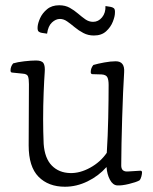

<svg xmlns="http://www.w3.org/2000/svg" viewBox="-20 -775 580 730"><path d="M227 -65Q164 -65 126.5 -103Q89 -141 89 -222L90 -455Q90 -475 86.5 -484.5Q83 -494 66 -495L27 -499Q20 -499 20 -507Q20 -522 30 -534Q46 -539 72.5 -542Q99 -545 117 -545Q139 -545 145.5 -534.5Q152 -524 150 -500Q148 -473 146 -423.5Q144 -374 144 -321Q144 -298 144.5 -274.5Q145 -251 146 -228Q150 -173 177 -145.5Q204 -118 247 -117Q284 -116 323 -137.5Q362 -159 386 -194Q390 -257 391.5 -327Q393 -397 393 -452Q393 -472 388 -481.5Q383 -491 366 -492L332 -493Q325 -493 325 -501Q325 -516 335 -528Q352 -533 376.5 -537.5Q401 -542 420 -542Q455 -542 452 -500Q450 -469 448 -423.5Q446 -378 444.5 -327Q443 -276 442 -229.5Q441 -183 441 -151Q440 -134 447 -128Q454 -122 466 -123L514 -126Q520 -126 520 -119Q520 -114 517.5 -104Q515 -94 510 -89Q497 -82 470 -75.5Q443 -69 426 -70Q409 -71 398 -91.5Q387 -112 385 -140Q355 -106 313 -85.5Q271 -65 227 -65ZM400 -749Q407 -748 412.5 -744Q418 -740 417 -726Q417 -713 409 -692.5Q401 -672 383.5 -656Q366 -640 337 -640Q315 -640 297 -649.5Q279 -659 264 -671.5Q249 -684 235.5 -693.5Q222 -703 208 -703Q192 -703 177.5 -689.5Q163 -676 159 -647L139 -650Q132 -651 127 -655Q122 -659 123 -673Q124 -687 132.5 -706Q141 -725 159 -740Q177 -755 205 -755Q228 -755 245 -745.5Q262 -736 276.5 -723.5Q291 -711 304.5 -701.5Q318 -692 334 -692Q354 -692 368 -709Q382 -726 381 -752Z"/></svg>

Font: Gowun Batang
Style: Regular
Weight: 400
Designer: Yanghee Ryu
Foundry: Yanghee Ryu
Version: Version 2.000